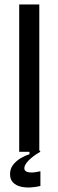

<svg xmlns="http://www.w3.org/2000/svg" viewBox="-20 -680 261 860"><path d="M66 0V-660H156V0ZM161 153Q141 158 117.5 159.5Q94 161 73 156Q52 151 38.5 137.5Q25 124 25 100Q25 76 38.5 58.5Q52 41 72 29Q92 17 112 11V-5H160V0Q126 20 107.5 39.5Q89 59 89 73Q89 83 96.5 87.5Q104 92 116 92.5Q128 93 140.5 91Q153 89 161 87Z"/></svg>

Font: Bricolage Grotesque Condensed
Style: Regular
Weight: 400
Width: 3
Designer: Mathieu Triay
Foundry: Atelier Triay
Version: Version 1.000;gftools[0.9.30]